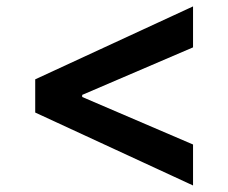

<svg xmlns="http://www.w3.org/2000/svg" viewBox="-20 -584 703 591"><path d="M88.4 -237.6V-339.8L574.2 -564.3V-438.2L233 -291.9V-285.5L574.2 -139.2V-13.1Z"/></svg>

Font: Inter UI Semi Bold
Style: Regular
Weight: 600
Designer: Rasmus Andersson
Foundry: rsms
Version: 3.2;8d6f07862